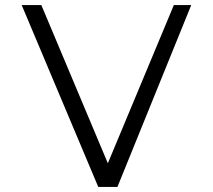

<svg xmlns="http://www.w3.org/2000/svg" viewBox="-20 -742 845 762"><path d="M446 0H370L66 -722H144L408 -94L670 -722H739Z"/></svg>

Font: SUIT
Style: Regular
Weight: 400
Designer: Sunn Youn; Korean Glyphs from Source Han Sans (Sandoll Communications; Soo-young Jang, Joo-yeon Kang)
Foundry: Sunn
Version: Version 1.140